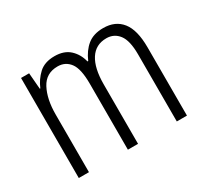

<svg xmlns="http://www.w3.org/2000/svg" viewBox="-115 -713 949 884"><g transform="rotate(-30 360.0 -271.0)"><path d="M516 -542Q580 -542 614.5 -498.5Q649 -455 649 -363V0H595V-357Q595 -430 570.5 -462Q546 -494 505 -494Q448 -494 418.5 -448Q389 -402 389 -316V0H335V-352Q335 -430 311 -462Q287 -494 246 -494Q184 -494 156 -441Q128 -388 128 -307V0H74V-532H117L124 -446H127Q143 -485 173.5 -513.5Q204 -542 257 -542Q308 -542 337.5 -514.5Q367 -487 377 -445H381Q400 -490 432 -516Q464 -542 516 -542Z"/></g></svg>

Font: Noto Sans Sinhala Condensed Light
Style: Regular
Weight: 300
Width: 3
Designer: Jelle Bosma - Monotype Design Team
Foundry: Monotype Imaging Inc.
Version: Version 2.006; ttfautohint (v1.8.4.7-5d5b)